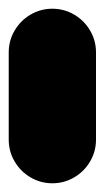

<svg xmlns="http://www.w3.org/2000/svg" viewBox="-20 -420 240 440"><path d="M0 -100H200V-300H0ZM100 -200Q73 -200 50 -186.5Q27 -173 13.5 -150Q0 -127 0 -100Q0 -73 13.5 -50Q27 -27 50 -13.5Q73 0 100 0Q127 0 150 -13.5Q173 -27 186.5 -50Q200 -73 200 -100Q200 -127 186.5 -150Q173 -173 150 -186.5Q127 -200 100 -200ZM100 -400Q73 -400 50 -386.5Q27 -373 13.5 -350Q0 -327 0 -300Q0 -273 13.5 -250Q27 -227 50 -213.5Q73 -200 100 -200Q127 -200 150 -213.5Q173 -227 186.5 -250Q200 -273 200 -300Q200 -327 186.5 -350Q173 -373 150 -386.5Q127 -400 100 -400Z"/></svg>

Font: Wavefont ExtraBold
Style: Regular
Weight: 800
Monospace: yes
Version: Version 3.005;gftools[0.9.33]